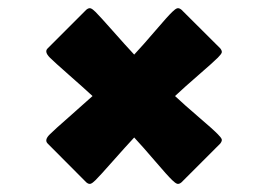

<svg xmlns="http://www.w3.org/2000/svg" viewBox="-20 -488 651 466"><path d="M420.4 -45.4Q414.6 -40.5 409.9 -42Q405.3 -43.5 397.9 -50.8Q386.7 -61.5 356.9 -96.4Q327.1 -131.3 305.7 -154.3Q285.2 -132.3 253.7 -96.7Q222.2 -61 211.9 -50.8Q204.6 -43.5 200 -42Q195.3 -40.5 189.5 -45.4L95.7 -139.6Q86.9 -148.4 101.1 -162.1Q111.8 -172.9 147.5 -204.1Q183.1 -235.4 204.6 -254.9Q184.1 -273.9 147.9 -305.7Q111.8 -337.4 101.1 -348.1Q86.9 -362.3 95.7 -370.6L189.5 -464.4Q195.3 -469.2 200 -467.8Q204.6 -466.3 211.9 -459Q222.2 -448.7 253.7 -413.1Q285.2 -377.4 305.7 -355.5Q327.1 -378.4 356.9 -413.3Q386.7 -448.2 397.9 -459Q405.3 -466.3 409.9 -467.8Q414.6 -469.2 420.4 -464.4L514.6 -370.6Q519.5 -364.3 518.1 -360.1Q516.6 -356 508.8 -348.1Q497.6 -336.9 462.6 -306.6Q427.7 -276.4 404.8 -254.9Q428.2 -232.9 463.1 -203.1Q498 -173.3 508.8 -162.1Q516.6 -154.3 518.1 -150.1Q519.5 -146 514.6 -139.6Z"/></svg>

Font: Cooper* ExtraBold
Style: Regular
Weight: 800
Designer: Owen Earl
Foundry: indestructible type*
Version: Version 0.001